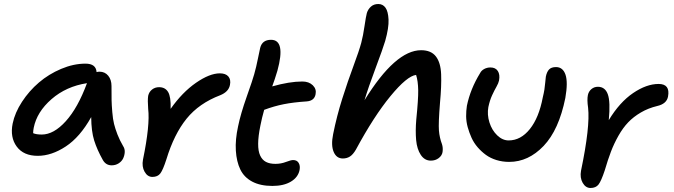

<svg xmlns="http://www.w3.org/2000/svg" viewBox="-20 -854 3357 956"><path d="M168 -78.1Q97.2 -78.1 63.2 -124.3Q29.3 -170.4 43 -238.8Q54.2 -293 89.6 -347.2Q125 -401.4 173.8 -443.1Q222.7 -484.9 284.4 -511Q346.2 -537.1 405.8 -537.1Q458 -537.1 460.9 -495.1Q468.8 -497.1 475.1 -497.1Q502.4 -497.1 518.8 -477.1Q535.2 -457 535.2 -425.8Q535.2 -378.9 535.6 -355.2Q536.1 -331.5 539.1 -295.9Q542 -260.3 547.9 -236.8Q553.7 -213.4 564.9 -184.3Q576.2 -155.3 592.8 -127Q602.1 -113.3 601.1 -96.4Q600.1 -79.6 593 -64.9Q585.9 -50.3 570.6 -40.5Q555.2 -30.8 536.1 -30.8Q507.3 -30.8 492.2 -57.1Q463.4 -108.4 449 -154.3Q434.6 -200.2 434.1 -271Q378.4 -171.4 307.6 -124.8Q236.8 -78.1 168 -78.1ZM147.9 -217.8Q145 -203.1 145 -190.9Q160.6 -184.1 188 -184.1Q247.6 -184.1 307.6 -250.5Q367.7 -316.9 413.1 -439.9Q309.6 -423.8 236.6 -360.4Q163.6 -296.9 147.9 -217.8Z M738.8 26.9Q714.4 26.9 700 1.2Q685.5 -24.4 691.9 -59.1Q727.5 -231.9 717.8 -312Q714.4 -354.5 717.8 -377Q722.2 -396.5 737.1 -408.2Q752 -419.9 772 -419.9Q802.7 -419.9 817.1 -395.8Q831.5 -371.6 829.6 -312Q887.7 -394.5 955.8 -441.7Q1023.9 -488.8 1074.7 -488.8Q1103.5 -488.8 1116.9 -473.4Q1130.4 -458 1125 -431.2Q1118.7 -397 1076.7 -379.9Q971.2 -339.8 908.9 -262.9Q846.7 -186 808.6 -61Q791.5 -7.8 778.3 9.5Q765.1 26.9 738.8 26.9Z M1336.4 71.8Q1276.4 71.8 1235.8 50.3Q1195.3 28.8 1176.5 -10.3Q1157.7 -49.3 1154.3 -104Q1150.9 -158.7 1165.5 -225.1Q1178.2 -287.1 1208.5 -372.8Q1238.8 -458.5 1245.6 -483.9Q1255.9 -520 1264.4 -563Q1272.9 -606 1275.4 -615.2Q1285.2 -655.8 1329.6 -655.8Q1403.3 -655.8 1361.3 -502Q1347.7 -456.5 1335.4 -423.8Q1421.4 -448.2 1485.4 -448.2Q1518.1 -448.2 1537.4 -429.4Q1556.6 -410.6 1551.3 -384.8Q1545.4 -352.1 1507.3 -349.1Q1440.9 -344.7 1393.1 -335.2Q1345.2 -325.7 1295.4 -307.1Q1284.2 -268.1 1276.4 -228Q1265.6 -175.3 1265.4 -138.4Q1265.1 -101.6 1275.4 -79.6Q1285.6 -57.6 1304.2 -47.9Q1322.8 -38.1 1351.6 -38.1Q1378.9 -38.1 1403.8 -47.6Q1428.7 -57.1 1439.5 -57.1Q1458.5 -57.1 1467 -43Q1475.6 -28.8 1471.7 -7.8Q1464.4 28.8 1428.5 50.3Q1392.6 71.8 1336.4 71.8Z M1687 -64.9Q1655.3 -64.9 1641.4 -97.7Q1627.4 -130.4 1638.7 -186Q1656.7 -275.9 1684.3 -363Q1711.9 -450.2 1740 -525.6Q1768.1 -601.1 1778.8 -641.1Q1788.1 -676.3 1794.9 -723.6Q1801.8 -771 1806.6 -789.1Q1812.5 -808.1 1826.9 -821Q1841.3 -834 1863.8 -834Q1886.2 -834 1899.4 -815.7Q1912.6 -797.4 1914.6 -756.6Q1916.5 -715.8 1897.9 -649.9Q1886.7 -612.3 1850.1 -514.9Q1813.5 -417.5 1794.9 -355Q1948.7 -604 2076.7 -604Q2126.5 -604 2150.4 -573Q2174.3 -542 2176.5 -483.9Q2178.7 -425.8 2170.9 -342.8Q2162.6 -240.2 2165.5 -204.1Q2168.5 -168 2180.7 -136.2Q2186.5 -118.2 2183.6 -97.2Q2180.7 -79.1 2164.3 -66.7Q2147.9 -54.2 2125 -54.2Q2094.2 -54.2 2075.2 -82.8Q2056.2 -111.3 2052 -156.7Q2047.9 -202.1 2052.7 -258.8Q2063 -359.4 2062.3 -405Q2061.5 -450.7 2051.8 -481Q2006.8 -475.6 1924.3 -375.5Q1841.8 -275.4 1752 -108.9Q1737.8 -84.5 1722.4 -74.7Q1707 -64.9 1687 -64.9Z M2515.6 -47.9Q2481.9 -47.9 2451.9 -57.1Q2421.9 -66.4 2399.4 -82.8Q2377 -99.1 2358.2 -120.8Q2339.4 -142.6 2327.9 -168Q2316.4 -193.4 2308.8 -220.7Q2301.3 -248 2301 -274.9Q2300.8 -301.8 2304.7 -327.1Q2321.8 -410.6 2370.6 -490.2Q2376.5 -502.4 2390.6 -510.3Q2404.8 -518.1 2421.9 -518.1Q2447.3 -518.1 2458.7 -500.5Q2470.2 -482.9 2464.8 -453.1Q2461.9 -439.5 2451.9 -422.1Q2441.9 -404.8 2430.2 -379.4Q2418.5 -354 2411.6 -320.8Q2404.8 -283.2 2417 -244.4Q2429.2 -205.6 2455.6 -180.2Q2481.9 -154.8 2512.7 -154.8Q2572.8 -154.8 2618.2 -211.4Q2663.6 -268.1 2682.6 -369.1Q2688 -391.1 2690.7 -408.2Q2693.4 -425.3 2694.8 -443.1Q2696.3 -460.9 2697.8 -472.2Q2702.6 -496.1 2713.9 -508.1Q2725.1 -520 2748.5 -520Q2782.7 -520 2795.7 -482.2Q2808.6 -444.3 2794.9 -366.2Q2762.7 -207 2686.8 -127.4Q2610.8 -47.9 2515.6 -47.9Z M2920.4 82Q2896 82 2881.3 56.4Q2866.7 30.8 2873 -3.9Q2918.9 -224.1 2908.2 -317.9Q2902.3 -357.4 2907.2 -380.9Q2911.1 -398.9 2924.8 -410.4Q2938.5 -421.9 2957 -421.9Q2992.7 -421.9 3006.3 -384.8Q3020 -347.7 3011.2 -255.9Q3065.4 -345.2 3132.3 -390.6Q3199.2 -436 3259.3 -436Q3317.9 -436 3306.2 -373Q3299.3 -336.9 3252.4 -326.2Q3207.5 -315.4 3170.9 -293.9Q3134.3 -272.5 3107.9 -244.9Q3081.5 -217.3 3059.3 -178Q3037.1 -138.7 3022 -98.9Q3006.8 -59.1 2991.2 -5.9Q2973.6 47.4 2960.2 64.7Q2946.8 82 2920.4 82Z"/></svg>

Font: Shantell Sans Irregular Bouncy
Style: Italic
Weight: 500
Italic angle: -11.31°
Designer: Stephen Nixon, Anya Danilova, Shantell Martin
Foundry: Arrow Type
Version: Version 1.006;[9816181b4]